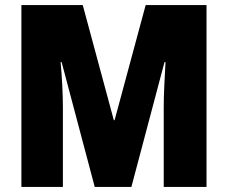

<svg xmlns="http://www.w3.org/2000/svg" viewBox="-20 -785 895 754"><path d="M352 -51 222 -541H218Q222 -498 224.5 -450.5Q227 -403 227 -361V-51H64V-765H305L427 -313H430L552 -765H791V-51H623V-364Q623 -407 625.5 -453.5Q628 -500 630 -541H626L496 -51Z"/></svg>

Font: Noto Sans Tamil UI Condensed Black
Style: Regular
Weight: 900
Width: 3
Designer: Jelle Bosma - Monotype Design Team
Foundry: Monotype Imaging Inc.
Version: Version 2.004; ttfautohint (v1.8.4.7-5d5b)